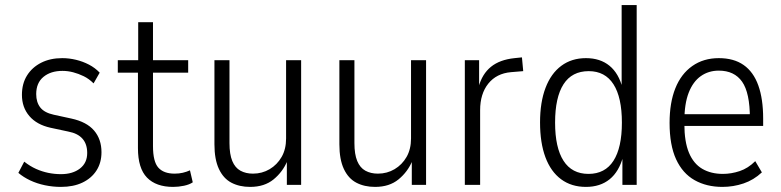

<svg xmlns="http://www.w3.org/2000/svg" viewBox="-20 -725 3063 753"><path d="M219 8Q187 8 156 1.5Q125 -5 98.5 -17.5Q72 -30 52 -47L75 -91Q98 -73 121.5 -62.5Q145 -52 169.5 -47Q194 -42 219 -42Q265 -42 293.5 -64Q322 -86 322 -125Q322 -160 303.5 -181Q285 -202 248 -209L178 -224Q124 -236 95 -270Q66 -304 66 -353Q66 -397 86 -429Q106 -461 141.5 -479Q177 -497 224 -497Q251 -497 278 -490.5Q305 -484 329 -471.5Q353 -459 371 -440L347 -398Q329 -416 308.5 -426Q288 -436 267 -441.5Q246 -447 225 -447Q179 -447 150.5 -423.5Q122 -400 122 -356Q122 -324 138 -303.5Q154 -283 191 -275L260 -260Q320 -247 349 -213Q378 -179 378 -128Q378 -87 358.5 -56.5Q339 -26 303.5 -9Q268 8 219 8Z M659 8Q592 8 556.5 -28.5Q521 -65 521 -144V-440H442V-489H522V-638H580V-489H718V-440H580V-152Q580 -91 601 -67.5Q622 -44 665 -44Q682 -44 697 -47.5Q712 -51 725 -57L736 -10Q723 -1 701.5 3.5Q680 8 659 8Z M961 8Q919 8 887.5 -8.5Q856 -25 838.5 -62.5Q821 -100 821 -159V-489H880V-164Q880 -120 891 -93.5Q902 -67 923 -55.5Q944 -44 972 -44Q1008 -44 1037.5 -61.5Q1067 -79 1084.5 -109.5Q1102 -140 1102 -182V-489H1161V0H1105V-94H1107Q1089 -51 1053 -21.5Q1017 8 961 8Z M1451 8Q1409 8 1377.5 -8.5Q1346 -25 1328.5 -62.5Q1311 -100 1311 -159V-489H1370V-164Q1370 -120 1381 -93.5Q1392 -67 1413 -55.5Q1434 -44 1462 -44Q1498 -44 1527.5 -61.5Q1557 -79 1574.5 -109.5Q1592 -140 1592 -182V-489H1651V0H1595V-94H1597Q1579 -51 1543 -21.5Q1507 8 1451 8Z M1803 0V-489H1859V-384H1857Q1871 -435 1905.5 -463Q1940 -491 1998 -497L2027 -500L2032 -446L1984 -442Q1927 -437 1895 -397Q1863 -357 1863 -293V0Z M2278 8Q2221 8 2180.5 -22Q2140 -52 2119 -108.5Q2098 -165 2098 -245Q2098 -324 2119.5 -380.5Q2141 -437 2181.5 -467Q2222 -497 2278 -497Q2334 -497 2370.5 -467Q2407 -437 2422 -378H2418V-705H2477V0H2421V-112H2424Q2408 -52 2371 -22Q2334 8 2278 8ZM2288 -43Q2353 -43 2386 -94.5Q2419 -146 2419 -244Q2419 -343 2386 -394.5Q2353 -446 2289 -446Q2223 -446 2190 -394.5Q2157 -343 2157 -244Q2157 -146 2190 -94.5Q2223 -43 2288 -43Z M2813 8Q2751 8 2704 -18.5Q2657 -45 2631.5 -100.5Q2606 -156 2606 -243Q2606 -322 2628.5 -378.5Q2651 -435 2695 -466Q2739 -497 2799 -497Q2858 -497 2896.5 -470Q2935 -443 2954 -390Q2973 -337 2973 -260V-231H2649V-277H2936L2921 -261Q2921 -361 2890.5 -404.5Q2860 -448 2799 -448Q2759 -448 2728.5 -426.5Q2698 -405 2681 -361.5Q2664 -318 2664 -250V-239Q2664 -169 2682 -126Q2700 -83 2734 -63Q2768 -43 2815 -43Q2848 -43 2881 -54Q2914 -65 2942 -93L2968 -49Q2936 -19 2896 -5.5Q2856 8 2813 8Z"/></svg>

Font: Nunito Sans 10pt Condensed Light
Style: Regular
Weight: 300
Width: 3
Designer: Vernon Adams
Foundry: Vernon Adams
Version: Version 3.101;gftools[0.9.27]